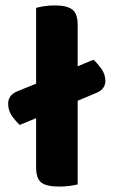

<svg xmlns="http://www.w3.org/2000/svg" viewBox="-20 -680 418 707"><path d="M113 -64V-245L53 -220Q40 -231 25 -251.5Q10 -272 10 -298Q10 -329 42 -343L113 -372V-651Q123 -654 141.5 -657Q160 -660 182 -660Q226 -660 246 -645Q266 -630 266 -588V-436L324 -460Q337 -449 352.5 -428Q368 -407 368 -382Q368 -366 359 -355Q350 -344 335 -338L266 -309V-1Q255 2 237 4.5Q219 7 197 7Q152 7 132.5 -7.5Q113 -22 113 -64Z"/></svg>

Font: Baloo 2 Latin
Style: Bold
Weight: 400
Designer: Sarang Kulkarni and Ek Type
Foundry: Ek Type
Version: Version 1.001